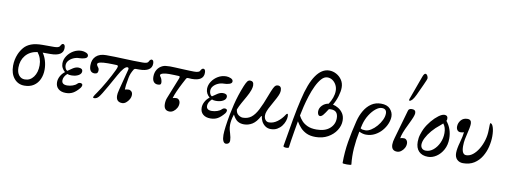

<svg xmlns="http://www.w3.org/2000/svg" viewBox="-75 -1227 4996 1893"><g transform="rotate(10 2423.0 -280.5)"><path d="M181 11Q117 11 77.5 -37Q38 -85 38 -163Q38 -225 62 -282Q79 -321 105 -351.5Q131 -382 175 -399Q219 -416 290 -416H404Q453 -416 462 -436Q466 -446 473 -453Q480 -460 486 -460Q508 -460 508 -422Q508 -341 380 -341H303Q325 -311 338 -268Q351 -225 351 -179Q351 -126 331.5 -82.5Q312 -39 274 -14Q236 11 181 11ZM93 -155Q93 -106 115.5 -78Q138 -50 174 -50Q228 -50 261.5 -95.5Q295 -141 295 -212Q295 -284 252 -338Q176 -327 134.5 -277Q93 -227 93 -155Z M596 11Q548 11 520.5 -13Q493 -37 493 -79Q493 -109 509 -139Q525 -169 553 -190Q535 -205 524 -225.5Q513 -246 513 -271Q513 -310 536.5 -345.5Q560 -381 597.5 -403Q635 -425 679 -425Q702 -425 725 -415Q748 -405 748 -386Q748 -367 722.5 -358.5Q697 -350 669 -350Q638 -350 610 -337.5Q582 -325 564.5 -304.5Q547 -284 547 -258Q547 -241 554 -226Q561 -211 573 -206Q597 -224 624 -240.5Q651 -257 676 -257Q719 -257 719 -226Q719 -201 690.5 -185Q662 -169 619 -169Q595 -169 579 -176Q542 -142 542 -106Q542 -64 596 -64Q623 -64 650.5 -73.5Q678 -83 692 -98Q702 -109 715 -110.5Q728 -112 735 -107Q745 -101 743 -88.5Q741 -76 732 -64Q699 -24 668 -6.5Q637 11 596 11Z M880 13Q865 13 871 -1Q877 -15 899 -45Q915 -68 935 -100Q955 -132 975.5 -168Q996 -204 1014 -238Q1032 -272 1044 -298Q1056 -324 1056.5 -335Q1057 -346 1043 -347Q1021 -348 998 -348.5Q975 -349 954 -349Q851 -349 851 -322Q851 -317 854 -311.5Q857 -306 861 -300Q865 -295 870.5 -287Q876 -279 876 -263Q876 -228 841 -228Q788 -228 788 -300Q788 -359 823.5 -392Q859 -425 923 -425Q1010 -425 1104 -420.5Q1198 -416 1291 -416Q1341 -416 1348 -436Q1352 -446 1359.5 -453Q1367 -460 1373 -460Q1395 -460 1395 -423Q1395 -342 1268 -342H1234Q1223 -342 1216 -333Q1202 -310 1193.5 -290Q1185 -270 1180 -244Q1171 -198 1167.5 -169.5Q1164 -141 1164 -123Q1170 -125 1180.5 -127Q1191 -129 1202 -129Q1217 -129 1229.5 -117Q1242 -105 1242 -83Q1242 -60 1229.5 -38Q1217 -16 1198.5 -1.5Q1180 13 1161 13Q1099 13 1099 -52Q1099 -62 1101 -76.5Q1103 -91 1110 -117L1163 -321Q1168 -344 1151 -344Q1120 -344 1068 -251L999 -128Q974 -84 954 -51.5Q934 -19 924 -9Q905 13 880 13Z M1635 14Q1577 14 1577 -53Q1577 -88 1589 -116L1672 -324Q1680 -346 1667 -347Q1645 -348 1620 -349Q1595 -350 1568 -350Q1532 -350 1506.5 -343Q1481 -336 1481 -323Q1481 -316 1489 -307Q1497 -297 1502 -281Q1507 -265 1507 -251Q1507 -238 1499.5 -233Q1492 -228 1474 -228Q1449 -228 1434 -245.5Q1419 -263 1419 -298Q1419 -339 1438 -369.5Q1457 -400 1492 -415Q1503 -420 1521 -422.5Q1539 -425 1564 -425Q1582 -425 1614 -423.5Q1646 -422 1687 -420Q1731 -418 1759 -417Q1787 -416 1805 -416Q1857 -416 1864 -436Q1869 -446 1876 -453Q1883 -460 1890 -460Q1901 -460 1907 -451.5Q1913 -443 1913 -422Q1913 -341 1796 -341Q1785 -341 1777 -342Q1769 -343 1758 -343Q1745 -343 1739 -332L1712 -281Q1687 -233 1669.5 -193.5Q1652 -154 1643 -122Q1657 -128 1680 -128Q1696 -128 1707 -114.5Q1718 -101 1718 -81Q1718 -57 1706 -35.5Q1694 -14 1675 0Q1656 14 1635 14Z M2044 11Q1996 11 1968.5 -13Q1941 -37 1941 -79Q1941 -109 1957 -139Q1973 -169 2001 -190Q1983 -205 1972 -225.5Q1961 -246 1961 -271Q1961 -310 1984.5 -345.5Q2008 -381 2045.5 -403Q2083 -425 2127 -425Q2150 -425 2173 -415Q2196 -405 2196 -386Q2196 -367 2170.5 -358.5Q2145 -350 2117 -350Q2086 -350 2058 -337.5Q2030 -325 2012.5 -304.5Q1995 -284 1995 -258Q1995 -241 2002 -226Q2009 -211 2021 -206Q2045 -224 2072 -240.5Q2099 -257 2124 -257Q2167 -257 2167 -226Q2167 -201 2138.5 -185Q2110 -169 2067 -169Q2043 -169 2027 -176Q1990 -142 1990 -106Q1990 -64 2044 -64Q2071 -64 2098.5 -73.5Q2126 -83 2140 -98Q2150 -109 2163 -110.5Q2176 -112 2183 -107Q2193 -101 2191 -88.5Q2189 -76 2180 -64Q2147 -24 2116 -6.5Q2085 11 2044 11Z M2238 230Q2219 230 2209 208Q2199 186 2199 148Q2199 115 2206 62.5Q2213 10 2226 -61Q2237 -117 2249 -165.5Q2261 -214 2276 -260.5Q2291 -307 2312 -359Q2326 -393 2337.5 -409Q2349 -425 2367 -425Q2384 -425 2393.5 -414.5Q2403 -404 2403 -380Q2403 -370 2400.5 -360Q2398 -350 2394 -336Q2382 -302 2361 -265Q2340 -228 2319.5 -191.5Q2299 -155 2286 -121Q2290 -84 2313.5 -68Q2337 -52 2357 -52Q2406 -52 2440.5 -78.5Q2475 -105 2504.5 -162Q2534 -219 2568 -311Q2588 -364 2600 -388Q2612 -412 2622 -418.5Q2632 -425 2644 -425Q2680 -425 2680 -380Q2680 -367 2675 -349.5Q2670 -332 2654 -301Q2638 -270 2607 -215Q2588 -182 2578.5 -157Q2569 -132 2569 -114Q2569 -86 2582.5 -68.5Q2596 -51 2619 -51Q2662 -51 2702 -80.5Q2742 -110 2771 -156Q2777 -166 2784 -166Q2792 -166 2792 -142Q2792 -120 2783 -93.5Q2774 -67 2756 -43.5Q2738 -20 2711 -4.5Q2684 11 2647 11Q2616 11 2592.5 -5.5Q2569 -22 2555.5 -47.5Q2542 -73 2541 -98L2534 -99Q2502 -38 2463 -13.5Q2424 11 2379 11Q2343 11 2316.5 -5Q2290 -21 2266 -67Q2254 -30 2250 -5Q2246 20 2246 38Q2246 65 2251 86.5Q2256 108 2261 122Q2267 141 2270.5 159.5Q2274 178 2274 190Q2274 212 2263 221Q2252 230 2238 230Z M2856 157Q2855 163 2841 165Q2827 167 2814 164Q2801 161 2801 154Q2827 -4 2848.5 -123Q2870 -242 2890 -325Q2928 -493 2985.5 -575.5Q3043 -658 3118 -658Q3155 -658 3189 -639.5Q3223 -621 3244.5 -588.5Q3266 -556 3266 -513Q3266 -475 3251.5 -426.5Q3237 -378 3211 -333Q3238 -328 3266 -311Q3294 -294 3313 -265Q3332 -236 3332 -193Q3332 -143 3302 -96Q3272 -49 3218.5 -19Q3165 11 3095 11Q3042 11 3005.5 -6Q2969 -23 2943.5 -50.5Q2918 -78 2899 -111Q2890 -61 2881 -7Q2872 47 2865 91.5Q2858 136 2856 157ZM3112 -588Q3080 -588 3052.5 -557.5Q3025 -527 3001.5 -478Q2978 -429 2960 -372.5Q2942 -316 2929 -262.5Q2916 -209 2909 -171Q2922 -145 2944 -120.5Q2966 -96 3002 -79.5Q3038 -63 3092 -63Q3177 -63 3224 -104Q3271 -145 3271 -207Q3271 -244 3254 -264Q3237 -284 3199 -284Q3188 -284 3178 -281Q3151 -238 3135 -219Q3119 -200 3104 -200Q3092 -200 3085 -212Q3078 -224 3078 -242Q3078 -276 3104 -302.5Q3130 -329 3168 -335Q3189 -367 3201.5 -402Q3214 -437 3214 -471Q3214 -503 3200 -529.5Q3186 -556 3163 -572Q3140 -588 3112 -588Z M3404 217Q3404 106 3421.5 2Q3439 -102 3467 -214Q3482 -273 3510.5 -321Q3539 -369 3580.5 -397Q3622 -425 3677 -425Q3739 -425 3769 -391.5Q3799 -358 3799 -317Q3799 -283 3783.5 -245Q3768 -207 3739 -173.5Q3710 -140 3670 -119Q3630 -98 3582 -98Q3549 -98 3513 -116Q3495 -30 3489 53.5Q3483 137 3492 217Q3492 221 3479 222.5Q3466 224 3448.5 224Q3431 224 3417.5 222.5Q3404 221 3404 217ZM3529 -190Q3524 -170 3520 -150Q3531 -143 3540.5 -141Q3550 -139 3568 -139Q3595 -139 3625 -158Q3655 -177 3681 -207Q3707 -237 3723.5 -271.5Q3740 -306 3740 -337Q3740 -384 3692 -384Q3664 -384 3631.5 -358Q3599 -332 3571 -288Q3543 -244 3529 -190Z M3913 14Q3855 14 3855 -49Q3855 -76 3867 -116L3949 -403Q3955 -425 3986 -425Q4024 -425 4024 -391Q4024 -376 4013 -348Q4002 -320 3975 -265Q3950 -215 3937 -180Q3924 -145 3921 -122Q3934 -128 3958 -128Q3974 -128 3985 -114.5Q3996 -101 3996 -81Q3996 -57 3984 -35.5Q3972 -14 3953 0Q3934 14 3913 14ZM3947 -502Q3942 -502 3942 -510Q3942 -514 3944 -519L4029 -753Q4042 -791 4057 -791Q4068 -791 4076 -777Q4084 -763 4084 -751Q4084 -745 4078 -730Q4072 -715 4058 -684L4006 -571Q3973 -502 3947 -502Z M4222 11Q4162 11 4129.5 -22.5Q4097 -56 4097 -118Q4097 -157 4108 -191.5Q4119 -226 4131 -251Q4153 -295 4186.5 -335Q4220 -375 4254 -400Q4288 -425 4312 -425Q4346 -425 4345 -391Q4346 -380 4340 -370Q4398 -299 4398 -201Q4398 -138 4372 -90.5Q4346 -43 4305.5 -16Q4265 11 4222 11ZM4138 -98Q4138 -73 4152 -59Q4166 -45 4191 -45Q4231 -45 4265.5 -74Q4300 -103 4321 -149Q4342 -195 4342 -247Q4342 -276 4335 -299Q4328 -322 4314 -339Q4304 -330 4288 -316Q4244 -282 4210 -242Q4176 -202 4157 -164Q4138 -126 4138 -98Z M4573 13Q4536 13 4512.5 -10Q4489 -33 4489 -75Q4489 -96 4494 -124Q4499 -152 4508 -183Q4518 -218 4523 -244Q4528 -270 4530 -289Q4512 -283 4495 -283Q4476 -283 4464.5 -296.5Q4453 -310 4453 -333Q4453 -368 4476.5 -396.5Q4500 -425 4542 -425Q4582 -425 4582 -383Q4582 -365 4576.5 -336.5Q4571 -308 4563 -276Q4558 -258 4551.5 -224Q4545 -190 4545 -154Q4545 -70 4590 -70Q4624 -70 4655.5 -94.5Q4687 -119 4712 -160.5Q4737 -202 4751.5 -252Q4766 -302 4766 -353Q4766 -423 4771 -423Q4789 -423 4800.5 -387.5Q4812 -352 4812 -298Q4812 -248 4799 -193.5Q4786 -139 4757.5 -92Q4729 -45 4683.5 -16Q4638 13 4573 13Z"/></g></svg>

Font: Junicode SmExp
Style: Italic
Weight: 400
Width: 6
Italic angle: -11°
Designer: Peter S. Baker
Version: Version 2.205; ttfautohint (v1.8.4)